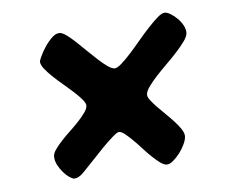

<svg xmlns="http://www.w3.org/2000/svg" viewBox="-37 -485 558 466"><g transform="rotate(-5 241.5 -252.0)"><path d="M148.9 -73.2Q137.2 -61 126 -61Q122.1 -61 114.7 -65.9Q107.4 -70.8 100.1 -79.1Q92.8 -87.4 87.4 -97.7Q82 -107.9 82 -119.1Q82 -126 88.6 -135.5Q95.2 -145 105 -155.5Q114.7 -166 126.5 -177Q138.2 -188 147.9 -198.5Q157.7 -209 164.3 -218.5Q170.9 -228 170.9 -234.9Q170.9 -240.7 163.3 -249.8Q155.8 -258.8 144.3 -269.3Q132.8 -279.8 119.4 -291Q106 -302.2 94.5 -313.2Q83 -324.2 75.4 -334Q67.9 -343.8 67.9 -351.1Q67.9 -353.5 72.8 -364Q77.6 -374.5 85.2 -386Q92.8 -397.5 102.3 -406.7Q111.8 -416 121.1 -416Q127.4 -416 137.5 -408.9Q147.5 -401.9 159.2 -390.9Q170.9 -379.9 183.6 -367.4Q196.3 -355 208.3 -344Q220.2 -333 230.5 -325.9Q240.7 -318.8 247.1 -318.8Q253.4 -318.8 263.9 -328.1Q274.4 -337.4 286.9 -351.1Q299.3 -364.7 312.7 -380.9Q326.2 -397 338.9 -410.6Q351.6 -424.3 362.3 -433.6Q373 -442.9 379.9 -442.9Q386.2 -442.9 394.5 -437.7Q402.8 -432.6 410.4 -425Q418 -417.5 423.1 -408.2Q428.2 -398.9 428.2 -390.1Q428.2 -381.8 420.2 -370.4Q412.1 -358.9 400.1 -345.7Q388.2 -332.5 374 -318.6Q359.9 -304.7 347.9 -291.7Q335.9 -278.8 327.9 -267.3Q319.8 -255.9 319.8 -248Q319.8 -242.7 325.9 -234.6Q332 -226.6 341.3 -217Q350.6 -207.5 361.3 -197Q372.1 -186.5 381.3 -176.5Q390.6 -166.5 396.7 -157Q402.8 -147.5 402.8 -140.1Q402.8 -132.3 397.7 -121.1Q392.6 -109.9 384.8 -99.6Q377 -89.4 368.4 -82.3Q359.9 -75.2 353 -75.2Q346.2 -75.2 337.2 -81.8Q328.1 -88.4 317.9 -98.1Q307.6 -107.9 297.1 -119.6Q286.6 -131.3 276.6 -141.1Q266.6 -150.9 258.3 -157.5Q250 -164.1 244.1 -164.1Q239.7 -164.1 228 -153.8Q216.3 -143.6 202.1 -129.2Q188 -114.7 173.6 -99.1Q159.2 -83.5 148.9 -73.2Z"/></g></svg>

Font: Gochi Hand Cyrillic
Style: Regular
Weight: 400
Designer: Juan Pablo del Peral; Denis Ignatov
Foundry: Juan Pablo del Peral; Denis Ignatov
Version: Version 1.00 June 29, 2018, initial release